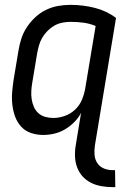

<svg xmlns="http://www.w3.org/2000/svg" viewBox="-20 -548 540 791"><path d="M445 223Q421 223 398 219Q375 215 355 205Q335 195 320.5 179Q306 163 298 142Q290 121 289 97.5Q288 74 292 51L314 -83Q303 -62 285.5 -44.5Q268 -27 247.5 -15Q227 -3 204 2.5Q181 8 158 8Q132 8 108 0Q84 -8 67.5 -26Q51 -44 42.5 -67Q34 -90 31 -115.5Q28 -141 30 -167Q32 -193 36 -219L56 -339Q60 -364 68 -389Q76 -414 91 -436.5Q106 -459 126 -477.5Q146 -496 170 -507.5Q194 -519 219.5 -523.5Q245 -528 270 -528Q322 -528 371 -515.5Q420 -503 458 -474L371 51Q368 70 369.5 89.5Q371 109 381 124Q391 139 408 146Q425 153 444 153H454L455 223ZM200 -62Q223 -62 247 -70.5Q271 -79 289.5 -96.5Q308 -114 317.5 -137Q327 -160 331 -183L374 -441Q350 -451 324 -454.5Q298 -458 270 -458Q254 -458 236.5 -454.5Q219 -451 204 -442.5Q189 -434 176 -421Q163 -408 154 -392.5Q145 -377 140.5 -360.5Q136 -344 133 -328L113 -208Q110 -191 109 -173.5Q108 -156 110.5 -139.5Q113 -123 119.5 -108Q126 -93 138 -82Q150 -71 166.5 -66.5Q183 -62 200 -62Z"/></svg>

Font: Iosevka SS18
Style: Italic
Weight: 400
Italic angle: -9°
Monospace: yes
Designer: Belleve Invis
Foundry: Belleve Invis
Version: Version 25.1.1; ttfautohint (v1.8.4)